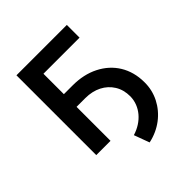

<svg xmlns="http://www.w3.org/2000/svg" viewBox="-190 -667 928 928"><g transform="rotate(-45 274.0 -202.5)"><path d="M230.8 -232.2C293.3 -232.2 342.7 -206.3 370 -162.3C383.9 -139.9 390.6 -114 390.6 -84.5C389.9 -17 340.6 39.1 269.9 60.4L299 139.2C374.3 123.2 432.5 77.4 464.1 15.6C479.8 -15.6 487.6 -48.7 487.2 -84.5C487.2 -178.6 440.7 -251.1 363.6 -289.8C324.9 -309.3 280.9 -318.9 230.8 -318.9H115.1V-232.2ZM73.2 -545.5V0H170.8V-458.5H417.6V-545.5Z"/></g></svg>

Font: Inter 465
Style: Regular
Weight: 400
Designer: Rasmus Andersson
Foundry: rsms
Version: Version 3.019;Glyphs 3.1.2 (3151)